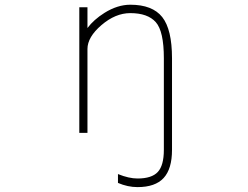

<svg xmlns="http://www.w3.org/2000/svg" viewBox="-20 -555 1040 805"><path d="M667 -310.5Q667 -423.8 633.3 -461.9Q599.6 -500 526.4 -500Q463.9 -500 405.3 -449.7Q346.7 -399.4 346.7 -349.6V2H312.5V-524.4H346.7V-437.5Q373 -472.7 418 -501Q472.7 -535.2 526.4 -535.2Q619.1 -535.2 660.2 -483.4Q701.2 -431.6 701.2 -310.5V73.2Q701.2 153.3 666 191.4Q630.9 229.5 556.6 229.5Q515.6 229.5 474.6 211.9V174.8Q520.5 193.4 556.6 193.4Q616.2 193.4 641.6 166Q667 138.7 667 73.2Z"/></svg>

Font: Gen Shin Gothic Monospace ExtraLight
Style: Regular
Weight: 200
Designer: [Source Han Sans]
Ryoko NISHIZUKA  (kana & ideographs); Paul D. Hunt (Latin, Greek & Cyrillic); Wenlong ZHANG  (bopomofo
Version: Version 1.002.20150607